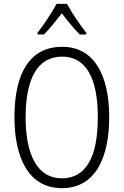

<svg xmlns="http://www.w3.org/2000/svg" viewBox="-20 -967 642 997"><path d="M328 -947H274C251 -903 206 -837 175 -797V-788H208C237 -816 272 -861 301 -898C330 -860 364 -818 394 -788H428V-797C401 -830 352 -901 328 -947ZM547 -358C547 -572 472 -724 303 -724C140 -724 55 -595 55 -359C55 -157 123 10 302 10C478 10 547 -153 547 -358ZM113 -358C113 -557 174 -673 303 -673C426 -673 488 -562 488 -358C488 -154 428 -41 301 -41C177 -41 113 -158 113 -358Z"/></svg>

Font: Noto Sans Gujarati Condensed Light
Style: Regular
Weight: 300
Width: 3
Designer: Jelle Bosma - Monotype Design Team, Universal Thirst
Foundry: Monotype Imaging Inc.
Version: Version 2.106